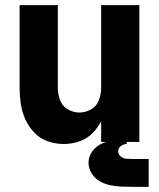

<svg xmlns="http://www.w3.org/2000/svg" viewBox="-20 -550 616 744"><path d="M227 8Q257 8 286 -1.5Q315 -11 337 -32.5Q359 -54 372 -81V0H520V-530H372V-210Q372 -186 363.5 -162.5Q355 -139 333.5 -126.5Q312 -114 288 -114Q264 -114 242.5 -126.5Q221 -139 212.5 -162.5Q204 -186 204 -210V-530H56V-210Q56 -179 60.5 -148Q65 -117 78 -88Q91 -59 113 -36Q135 -13 165 -2.5Q195 8 227 8ZM493 174H494Q494 174 494 174Q494 174 495 174H556V66H496Q495 66 494 66Q493 66 492 66Q481 66 469 65Q457 64 447.5 56Q438 48 438 36Q438 24 448.5 16Q459 8 471 8V-9Q447 -9 422.5 -6.5Q398 -4 375.5 6Q353 16 338 36Q323 56 323 81Q323 102 335 121.5Q347 141 366 152Q385 163 406.5 167.5Q428 172 449.5 173Q471 174 493 174Z"/></svg>

Font: Iosevka Sparkle Heavy
Style: Regular
Weight: 900
Designer: Belleve Invis
Foundry: Belleve Invis
Version: Version 4.5.0; ttfautohint (v1.8.3)